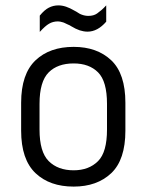

<svg xmlns="http://www.w3.org/2000/svg" viewBox="-20 -688 545 714"><path d="M112.3 -43.9Q58.6 -94.7 58.6 -202.1V-305.7Q58.6 -413.1 112.3 -463.9Q165 -513.7 253.9 -513.7Q340.8 -513.7 393.6 -463.9Q446.3 -414.1 446.3 -305.7V-202.1Q446.3 -93.8 393.6 -43.9Q340.8 5.9 253.9 5.9Q165 5.9 112.3 -43.9ZM344.7 -88.9Q377.9 -122.1 377.9 -206.1V-301.8Q377.9 -385.7 344.7 -418.9Q311.5 -452.1 253.9 -452.1Q194.3 -452.1 161.1 -418.9Q127 -384.8 127 -301.8V-206.1Q127 -123 161.1 -88.9Q195.3 -54.7 253.9 -54.7Q310.5 -54.7 344.7 -88.9ZM127.9 -629.9Q145.5 -651.4 161.1 -659.2Q177.7 -668 197.3 -668Q210.9 -668 225.6 -663.1Q240.2 -658.2 256.8 -648.4Q264.6 -644.5 271 -640.1Q277.3 -635.7 283.2 -633.8Q295.9 -628.9 308.6 -628.9Q328.1 -628.9 340.8 -637.7Q347.7 -642.6 356.4 -649.9Q365.2 -657.2 375 -668V-607.4Q342.8 -570.3 305.7 -570.3Q296.9 -570.3 290 -571.8Q283.2 -573.2 276.4 -575.2Q261.7 -580.1 244.1 -590.8Q243.2 -591.8 239.3 -593.8Q235.4 -595.7 230.5 -597.7Q225.6 -599.6 221.2 -602.1Q216.8 -604.5 211.9 -605.5Q203.1 -608.4 195.3 -608.4Q176.8 -608.4 162.1 -599.6Q148.4 -591.8 127.9 -569.3Z"/></svg>

Font: DINish
Style: Regular
Weight: 400
Designer: Bert Driehuis
Foundry: Playbeing
Version: Version 3.008; git-95204e4c-release